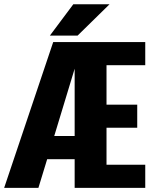

<svg xmlns="http://www.w3.org/2000/svg" viewBox="-34 -902 764 922"><path d="M324.5 0V-137.5H192.5L150.5 0H-14L221.5 -700H663.5V-589H477.5V-399.5H625V-288.5H477.5V-111H663.5V0ZM226.5 -249H324.5V-572ZM205.5 -731 318 -881.5H492L338.5 -731Z"/></svg>

Font: League Mono
Style: Bold
Weight: 700
Width: 6
Designer: Tyler Finck
Foundry: The League of Moveable Type / Tyler Finck
Version: Version 2.300;RELEASE